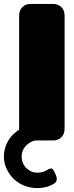

<svg xmlns="http://www.w3.org/2000/svg" viewBox="-73 -720 377 984"><path d="M72 -74Q86 -78 96.5 -72Q107 -66 114 -52L125 -28Q131 -16 127 -9.5Q123 -3 107 0Q77 7 57.5 29.5Q38 52 38 82Q38 118 62 141.5Q86 165 119 165Q133 165 145.5 161.5Q158 158 169 151Q183 142 190.5 143.5Q198 145 204 157L214 179Q220 193 217 204.5Q214 216 201 223Q180 235 159 239.5Q138 244 119 244Q83 244 51.5 231.5Q20 219 -3 196.5Q-26 174 -39.5 144.5Q-53 115 -53 82Q-53 58 -45.5 34Q-38 10 -22.5 -11.5Q-7 -33 16.5 -49.5Q40 -66 72 -74ZM85 0Q58 0 41.5 -16.5Q25 -33 25 -60V-640Q25 -667 41.5 -683.5Q58 -700 85 -700H198Q225 -700 241.5 -683.5Q258 -667 258 -640V-60Q258 -33 241.5 -16.5Q225 0 198 0Z"/></svg>

Font: Bolota
Style: Bold
Weight: 240
Designer: Gabriel Pang
Version: Version 1.000